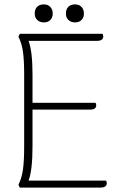

<svg xmlns="http://www.w3.org/2000/svg" viewBox="-20 -854 540 874"><path d="M466 -20Q466 -10 458.5 -5Q451 0 437 0H70L64 -13Q79 -43 84.5 -82Q90 -121 90 -188V-514Q90 -581 84.5 -619Q79 -657 64 -687L70 -700H447Q450 -694 450 -688Q450 -678 442.5 -673Q435 -668 421 -668H110Q128 -621 128 -514V-386H415Q418 -380 418 -374Q418 -355 389 -355H128V-188Q128 -79 110 -32H463Q466 -26 466 -20ZM138 -792Q138 -812 149 -823Q160 -834 180 -834Q198 -834 209 -822.5Q220 -811 220 -792Q220 -774 209 -763Q198 -752 180 -752Q161 -752 149.5 -763Q138 -774 138 -792ZM280 -792Q280 -812 291 -823Q302 -834 322 -834Q340 -834 351 -822.5Q362 -811 362 -792Q362 -774 351 -763Q340 -752 322 -752Q303 -752 291.5 -763Q280 -774 280 -792Z"/></svg>

Font: Thasadith
Style: Regular
Weight: 400
Designer: Cadson Demak Co.,Ltd.
Foundry: Cadson Demak Co.,Ltd.
Version: Version 1.000; ttfautohint (v1.6)